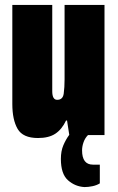

<svg xmlns="http://www.w3.org/2000/svg" viewBox="-20 -548 477 779"><path d="M134 12Q73 12 51.5 -25Q30 -62 30 -126V-528H192V-178Q192 -143 212 -143Q235 -143 238.5 -168Q242 -193 242 -226V-528H404V0H337Q325 12 319 29Q313 46 313 62Q313 120 357 120H385V196Q372 204 355 207.5Q338 211 323 211Q285 209 256 183.5Q227 158 227 97Q227 65 237 41.5Q247 18 261 -1L252 -59H248Q231 -23 204.5 -5.5Q178 12 134 12Z"/></svg>

Font: Archivo ExtraCondensed Black
Style: Regular
Weight: 900
Width: 2
Designer: Hector Gatti
Foundry: Omnibus-Type
Version: Version 2.001; ttfautohint (v1.8.3)